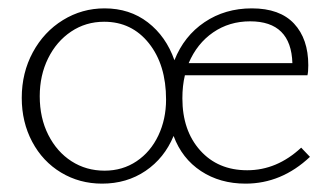

<svg xmlns="http://www.w3.org/2000/svg" viewBox="-20 -435 803 459"><path d="M721 -60Q653 4 567 4Q506 4 460.5 -26Q415 -56 395 -110Q373 -57 328 -26.5Q283 4 224 4Q170 4 126 -22.5Q82 -49 57 -96Q32 -143 32 -201Q32 -261 58.5 -310Q85 -359 130.5 -387Q176 -415 230 -415Q290 -415 333.5 -381.5Q377 -348 397 -291Q420 -349 469 -382Q518 -415 582 -415Q649 -415 683 -378.5Q717 -342 717 -279Q717 -263 715 -255H422Q416 -230 416 -200Q416 -123 458.5 -75.5Q501 -28 571 -28Q642 -28 700 -82ZM431 -284H679Q676 -384 578 -384Q528 -384 489.5 -357.5Q451 -331 431 -284ZM377 -197Q377 -280 336 -331.5Q295 -383 229 -383Q185 -383 150 -359.5Q115 -336 95 -295.5Q75 -255 75 -205Q75 -153 95.5 -112.5Q116 -72 151 -49.5Q186 -27 230 -27Q273 -27 306.5 -49.5Q340 -72 358.5 -111Q377 -150 377 -197Z"/></svg>

Font: Ysabeau Light
Style: Regular
Weight: 300
Designer: Christian Thalmann (Catharsis Fonts)
Version: Version 0.003